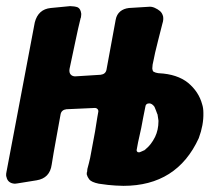

<svg xmlns="http://www.w3.org/2000/svg" viewBox="-55 -596 717 624"><path d="M418 -111Q436 -125 449 -151Q460 -174 460 -202V-204L457 -224Q457 -225 456.5 -225Q456 -225 456 -226Q454 -232 451.5 -238Q449 -244 447 -249Q439 -260 430 -260Q418 -260 417 -247L410 -212L404 -180Q391 -123 389 -108Q389 -105 391 -103Q392 -101 396 -101Q400 -101 401 -102L408 -105Q409 -105 410 -106L415 -108Q415 -109 416.5 -109.5Q418 -110 418 -111ZM291 -369 321 -532Q324 -549 336 -559Q347 -568 364 -570L429 -574Q438 -575 448 -570.5Q458 -566 465 -560Q472 -554 475 -543Q477 -532 473 -520L459 -465Q447 -418 444 -400Q440 -385 440 -374Q440 -370 441 -369Q441 -366 443 -364L444 -363Q450 -360 451 -360L460 -358H462Q521 -355 556 -327Q591 -298 602 -257Q606 -245 606 -229Q607 -190 591 -147Q520 8 346 8L320 7L296 5L266 1Q242 -4 235 -13Q229 -21 227 -29V-32V-35Q227 -36 228 -37L229 -47L234 -66L238 -83L254 -169L261 -213L264 -230Q266 -237 262 -241.5Q258 -246 250 -245L161 -241Q145 -239 142 -225Q134 -180 126.5 -139.5Q119 -99 113 -61Q107 -17 64 -10L2 0L-6 1H-8Q-30 -1 -34 -21Q-34 -22 -34.5 -22.5Q-35 -23 -35 -24V-28V-31L-34 -37L58 -523Q69 -566 110 -570L172 -576H174Q180 -576 186.5 -575Q193 -574 198 -572Q207 -567 209 -552V-548L208 -539Q207 -538 207 -537Q199 -505 190.5 -464Q182 -423 171 -372Q169 -360 175 -353.5Q181 -347 192 -348L272 -353Q288 -355 291 -369Z"/></svg>

Font: Bangerz
Style: Bold
Weight: 700
Designer: vernon adams
Foundry: Vernon Adams
Version: Version 2.10;February 7, 2025;FontCreator 13.0.0.2683 64-bit